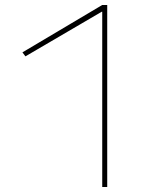

<svg xmlns="http://www.w3.org/2000/svg" viewBox="-20 -750 660 770"><path d="M390 0V-703H388L82 -524L70 -540L390 -730H410V0Z"/></svg>

Font: M PLUS 1 Thin
Style: Regular
Weight: 100
Designer: Coji Morishita
Foundry: UNDERFOREST DESIGN
Version: Version 1.001